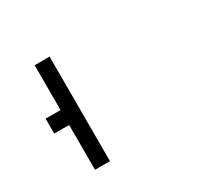

<svg xmlns="http://www.w3.org/2000/svg" viewBox="-139 -885 1158 1087"><g transform="rotate(-30 439.5 -342.0)"><path d="M195.3 -390.6V-683.6H293V0H195.3V-293H97.7V-390.6Z"/></g></svg>

Font: BabelStone Pigpen
Style: Regular
Weight: 400
Designer: Andrew West
Foundry: BabelStone
Version: Version 1.02 November 6, 2013